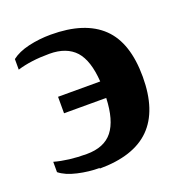

<svg xmlns="http://www.w3.org/2000/svg" viewBox="-95 -554 610 646"><g transform="rotate(-20 210.0 -231.0)"><path d="M154 9 157 7Q117 7 78 -2Q38 -11 16 -29V-66Q66 -52 131 -52Q194 -52 224 -90Q254 -128 257 -207H106V-266H257Q252 -342 221 -377Q189 -412 128 -412Q61 -412 13 -397V-435Q36 -453 74 -462Q113 -471 154 -471Q276 -471 337 -412Q397 -354 397 -232Q397 -111 337 -51Q277 9 154 9Z"/></g></svg>

Font: Libra Serif Modern
Style: Bold
Weight: 700
Designer: Stefan Peev, Context Ltd
Foundry: Ascender Corporation
Version: Version 1.000